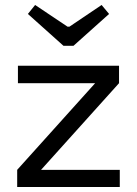

<svg xmlns="http://www.w3.org/2000/svg" viewBox="-20 -751 550 771"><path d="M363 -418 458 -417 144 -68 49 -69ZM461 -69V0H49V-69ZM458 -487V-417H52V-487ZM388 -731 418 -695 275 -567H235L92 -695L121 -731L251 -644H259Z"/></svg>

Font: Exo 2
Style: Regular
Weight: 400
Designer: Natanael Gama
Foundry: Natanael Gama
Version: Version 2.010